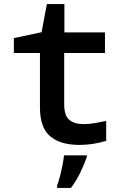

<svg xmlns="http://www.w3.org/2000/svg" viewBox="-20 -701 603 942"><path d="M370 10Q276 10 226 -32.5Q176 -75 176 -174V-441H48V-514L184 -543L210 -681H296V-542H495V-441H295V-189Q295 -134 320 -113Q345 -92 392 -92Q415 -92 442 -96.5Q469 -101 501 -108V-10Q436 10 370 10ZM260 209Q267 192 274 165Q281 138 286.5 110Q292 82 294 61H406V69Q395 102 374.5 144.5Q354 187 328 221H260Z"/></svg>

Font: Noto Sans Mono SemiCondensed SemiBold
Style: Regular
Weight: 600
Width: 4
Designer: Monotype Design Team
Foundry: Monotype Imaging Inc.
Version: Version 2.014; ttfautohint (v1.8.4.7-5d5b)